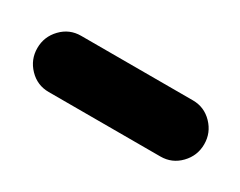

<svg xmlns="http://www.w3.org/2000/svg" viewBox="-32 -945 363 290"><g transform="rotate(30 150.0 -800.0)"><path d="M53 -751Q33 -751 19 -765.5Q5 -780 5 -800Q5 -820 19 -834.5Q33 -849 53 -849H248Q268 -849 282 -834.5Q296 -820 296 -800Q296 -780 282 -765.5Q268 -751 248 -751Z"/></g></svg>

Font: Bad Comic
Style: Regular
Weight: 400
Designer: GGBotNet
Foundry: f0n7
Version: 0.9